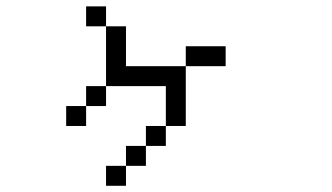

<svg xmlns="http://www.w3.org/2000/svg" viewBox="-20 -520 1040 602"><path d="M312.5 -437.5H250V-500H312.5ZM187.5 -187.5H250V-125H187.5ZM250 -250H312.5V-187.5H250ZM312.5 0H375V62.5H312.5ZM312.5 -437.5H375V-312.5H562.5V-125H500V-250H312.5ZM375 -62.5H437.5V0H375ZM437.5 -125H500V-62.5H437.5ZM562.5 -375H687.5V-312.5H562.5Z"/></svg>

Font: 寒蝉点阵体 16px
Style: Regular
Weight: 400
Designer: Designed by Warren2060
Foundry: ChillType
Version: Version 1.000